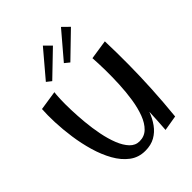

<svg xmlns="http://www.w3.org/2000/svg" viewBox="-288 -1231 1402 1402"><g transform="rotate(-45 413.5 -530.0)"><path d="M385 8Q316 8 264.5 -31Q213 -70 176.5 -135Q140 -200 116.5 -280.5Q93 -361 81 -445.5Q69 -530 66 -607Q63 -684 67 -742L218 -765Q215 -746 213 -699Q211 -652 213 -588.5Q215 -525 221.5 -454.5Q228 -384 241.5 -316Q255 -248 277 -192.5Q299 -137 330.5 -104Q362 -71 405 -71Q455 -71 489.5 -104.5Q524 -138 545.5 -195Q567 -252 578 -323Q589 -394 592.5 -470Q596 -546 595 -617Q594 -688 590 -744L741 -767Q745 -644 744 -525Q743 -406 736.5 -281.5Q730 -157 716 -16L597 4Q604 -90 607 -173Q588 -122 558.5 -81Q529 -40 486.5 -16Q444 8 385 8ZM454 -836 417 -866 589 -1068 641 -1017ZM264 -833 227 -862 399 -1065 451 -1013Z"/></g></svg>

Font: Marhey
Style: Regular
Weight: 400
Designer: Nur Syamsi & Bustanul Arifin
Foundry: Namelatype
Version: Version 1.000; ttfautohint (v1.8.4.7-5d5b)